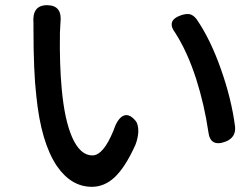

<svg xmlns="http://www.w3.org/2000/svg" viewBox="-20 -716 965 740"><path d="M334 4Q255 4 200 -75Q138 -166 120 -346Q109 -440 109 -606Q109 -617 109 -627Q103 -697 163 -696Q221 -695 213 -628Q211 -600 211 -590Q209 -468 218 -372Q229 -253 258 -187Q289 -117 336 -117Q378 -117 417 -212Q431 -255 452 -268Q476 -282 502 -251Q514 -237 513 -206Q511 -181 502 -158Q463 -71 421 -32Q382 4 334 4ZM783 -208Q768 -311 736 -412Q702 -517 655 -590Q619 -638 680 -658Q700 -664 712 -661Q725 -658 737 -643Q791 -565 832 -448Q872 -335 886 -228Q890 -186 849 -170Q790 -148 783 -208Z"/></svg>

Font: GenSenRounded TW M
Style: Regular
Weight: 500
Version: Version 1.501;PS 1;hotconv 16.6.51;makeotf.lib2.5.65220